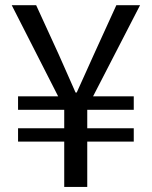

<svg xmlns="http://www.w3.org/2000/svg" viewBox="-20 -733 595 753"><path d="M231.9 0V-177.6H50.8V-229.9H231.9V-302.5H50.8V-355.1H208.1L26 -712.6H121.8L209.4 -521.4Q225.8 -484.4 242.3 -447.1Q258.9 -409.7 276.3 -370.2H280.9Q299.2 -410.1 315.7 -447.2Q332.1 -484.4 349.1 -521.4L436.3 -712.6H529.3L345 -355.1H504.6V-302.5H322.2V-229.9H504.6V-177.6H322.2V0Z"/></svg>

Font: Noto Sans HK Thin
Style: Regular
Weight: 100
Designer: Ryoko NISHIZUKA 西塚涼子 (kana, bopomofo & ideographs); Paul D. Hunt (Latin, Greek & Cyrillic); Sandoll Communications 산돌커뮤니
Foundry: Adobe
Version: Version 2.004-H2;hotconv 1.0.118;makeotfexe 2.5.65603